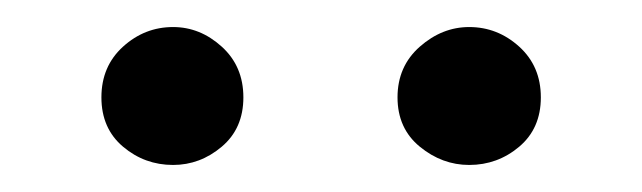

<svg xmlns="http://www.w3.org/2000/svg" viewBox="-20 -792 475 142"><path d="M108 -670Q87 -670 71 -683.5Q55 -697 55 -720Q55 -743 71 -757.5Q87 -772 108 -772Q128 -772 144 -757.5Q160 -743 160 -720Q160 -697 144 -683.5Q128 -670 108 -670ZM327 -670Q307 -670 290.5 -683.5Q274 -697 274 -720Q274 -743 290.5 -757.5Q307 -772 327 -772Q348 -772 364 -757.5Q380 -743 380 -720Q380 -697 364 -683.5Q348 -670 327 -670Z"/></svg>

Font: Noto Serif SC
Style: Regular
Weight: 400
Designer: Ryoko NISHIZUKA 西塚涼子 (kana & ideographs); Frank Grießhammer (Latin, Greek & Cyrillic); Wenlong ZHANG 张文龙 (bopomofo); San
Foundry: Adobe
Version: Version 2.002-H1;hotconv 1.1.0;makeotfexe 2.6.0